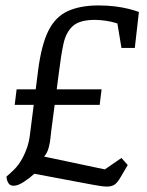

<svg xmlns="http://www.w3.org/2000/svg" viewBox="-20 -679 540 705"><path d="M373 6Q362 6 349 4Q336 2 319 -1L106 -41Q90 -26 68 -11.5Q46 3 30 3Q16 3 10 -8Q4 -19 4 -31Q14 -39 31.5 -56Q49 -73 64 -101Q73 -118 80 -139Q87 -160 90 -185L120 -421Q132 -514 157.5 -565.5Q183 -617 228.5 -638Q274 -659 342 -659Q375 -659 402.5 -655.5Q430 -652 452 -646.5Q474 -641 490 -635L475 -503H426L411 -593Q389 -600 367.5 -603Q346 -606 328 -606Q272 -606 247 -583Q222 -560 213 -518Q204 -476 197 -418L168 -197Q167 -191 165.5 -174Q164 -157 159 -137.5Q154 -118 142 -104L365 -57L426 -99L449 -73L422 -27Q411 -8 400.5 -1Q390 6 373 6ZM34 -294 41 -351H353L346 -294Z"/></svg>

Font: Faustina VF Beta
Style: Italic
Weight: 400
Italic angle: -8°
Designer: Alfonso Garcia
Foundry: Omnibus-Type
Version: Version 1.006